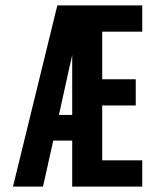

<svg xmlns="http://www.w3.org/2000/svg" viewBox="-20 -690 590 710"><path d="M28 0 192 -670H506V-573H358V-397H482V-300H358V-97H506V0H247V-170H177L139 0ZM198 -265H247V-487Q245 -477 243 -467Q241 -457 238 -447Z"/></svg>

Font: Lode
Style: Bold
Weight: 700
Monospace: yes
Designer: Belleve Invis
Foundry: Belleve Invis
Version: Version 29.2.0; ttfautohint (v1.8.3)